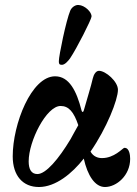

<svg xmlns="http://www.w3.org/2000/svg" viewBox="-20 -736 549 770"><path d="M228 -476C240 -476 253 -491 261 -502C288 -542 346 -657 347 -669C349 -687 320 -715 295 -716C284 -717 269 -709 262 -694C245 -654 216 -512 216 -491C216 -481 217 -476 228 -476ZM136 14C203 14 269 -40 316 -100C331 -32 361 14 401 14C447 14 502 -32 502 -99C502 -113 499 -143 480 -143C480 -143 479 -143 478 -143C470 -140 438 -102 389 -102C374 -102 355 -107 343 -128C408 -222 453 -336 453 -376C453 -409 404 -452 377 -452C365 -452 356 -438 352 -421C345 -390 329 -339 316 -293C315 -289 313 -287 312 -287C310 -287 308 -289 307 -293C287 -372 257 -430 201 -430C106 -430 31 -239 31 -109C31 -31 72 14 136 14ZM130 -38C105 -38 95 -58 95 -89C95 -170 166 -311 223 -311C256 -311 276 -287 294 -234C283 -215 273 -196 263 -178C215 -98 164 -38 130 -38Z"/></svg>

Font: EB Garamond
Style: Bold
Weight: 700
Designer: Georg Duffner and Octavio Pardo
Foundry: Georg Duffner
Version: Version 1.000;PS 001.000;hotconv 1.0.88;makeotf.lib2.5.64775